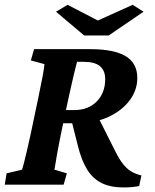

<svg xmlns="http://www.w3.org/2000/svg" viewBox="-25 -781 654 812"><path d="M-4.9 0 2.9 -47.9 68.4 -63.5Q71.3 -73.2 76.7 -93.3Q82 -113.3 88.9 -143.6Q95.7 -173.8 104.5 -212.9L135.7 -361.3Q148.4 -421.9 155.3 -458.5Q162.1 -495.1 163.1 -509.8L105.5 -525.4L119.1 -573.2H355.5Q457 -573.2 506.3 -543.5Q555.7 -513.7 555.7 -451.2Q555.7 -399.4 522.9 -356Q490.2 -312.5 432.6 -286.1Q375 -259.8 297.9 -259.8H227.5L239.3 -315.4H288.1Q348.6 -315.4 384.3 -352.1Q419.9 -388.7 419.9 -446.3Q419.9 -482.4 397.9 -501Q376 -519.5 329.1 -519.5H300.8Q299.8 -516.6 296.4 -502.4Q293 -488.3 287.6 -466.8Q282.2 -445.3 276.4 -418Q270.5 -390.6 263.7 -361.3L232.4 -212.9Q228.5 -193.4 224.1 -170.4Q219.7 -147.5 215.8 -126Q211.9 -104.5 209.5 -88.4Q207 -72.3 205.1 -63.5L257.8 -47.9L244.1 0ZM497.1 11.7Q442.4 11.7 404.8 -6.8Q367.2 -25.4 343.3 -64.5Q319.3 -103.5 304.7 -163.1L276.4 -275.4L382.8 -299.8L463.9 -138.7Q478.5 -109.4 494.1 -88.9Q509.8 -68.4 528.8 -56.6Q547.9 -44.9 573.2 -39.1L563.5 5.9Q547.9 8.8 531.7 10.3Q515.6 11.7 497.1 11.7ZM211.9 -731.4 260.7 -760.7 418.9 -678.7H354.5L536.1 -760.7L582 -731.4L434.6 -630.9H331.1Z"/></svg>

Font: Crimson Pro
Style: Bold Italic
Weight: 700
Italic angle: -12°
Designer: Jacques Le Bailly
Foundry: Baron von Fonthausen
Version: Version 1.003